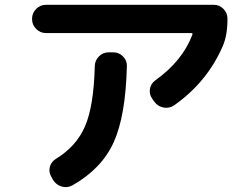

<svg xmlns="http://www.w3.org/2000/svg" viewBox="-20 -747 1040 796"><path d="M170 -610Q147 -610 130 -627Q113 -644 113 -667V-670Q113 -693 130 -710Q147 -727 170 -727H867Q890 -727 906.5 -710Q923 -693 923 -670V-667Q923 -601 904 -557Q840 -408 703 -311Q683 -297 659 -301Q635 -305 620 -325L611 -338Q598 -356 601.5 -378Q605 -400 624 -414Q736 -494 777 -602Q781 -610 772 -610ZM430 -530H450Q473 -530 490 -513Q507 -496 506 -473Q501 -266 451 -156.5Q401 -47 281 21Q260 33 236.5 26.5Q213 20 200 -1L193 -14Q181 -33 186.5 -54.5Q192 -76 211 -88Q297 -140 333 -224.5Q369 -309 373 -474Q374 -497 390.5 -513.5Q407 -530 430 -530Z"/></svg>

Font: Rounded Mplus 1c Bold
Style: Bold
Weight: 700
Version: Version 1.059.20150529